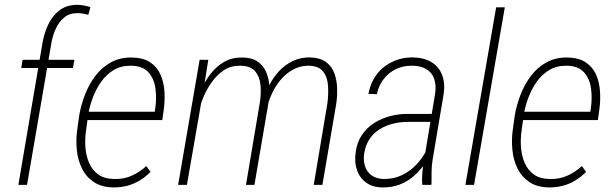

<svg xmlns="http://www.w3.org/2000/svg" viewBox="-20 -781 2592 811"><path d="M94.2 0H57.6L159.7 -601.1Q166.5 -640.6 183.6 -677.2Q200.7 -713.9 231 -737.3Q261.2 -760.7 307.6 -760.7Q321.3 -760.3 334.5 -757.8Q347.7 -755.4 361.8 -751L353 -718.3Q340.8 -721.7 329.8 -723.6Q318.8 -725.6 306.6 -725.6Q272.9 -725.6 250.5 -706.5Q228 -687.5 215.1 -658.4Q202.1 -629.4 197.3 -600.6ZM294.4 -528.3 288.1 -493.7H69.8L75.2 -528.3Z M460.9 10.7Q409.7 10.3 376.7 -11.7Q343.8 -33.7 326.2 -69.3Q308.6 -105 304.4 -147.9Q300.3 -190.9 306.2 -233.4L314.5 -293Q321.8 -335.9 338.4 -379.6Q355 -423.3 382.1 -459.5Q409.2 -495.6 448 -517.3Q486.8 -539.1 538.1 -538.1Q585.4 -537.1 614.5 -517.6Q643.6 -498 657.7 -466.3Q671.9 -434.6 674.6 -395.3Q677.2 -356 671.4 -315.4L665.5 -273.9H335L341.3 -309.1H633.8L635.7 -323.2Q642.1 -365.2 636.7 -406.5Q631.3 -447.8 607.7 -474.9Q584 -502 535.6 -503.4Q492.7 -504.4 460.9 -485.6Q429.2 -466.8 407 -435.1Q384.8 -403.3 371.1 -366Q357.4 -328.6 352.1 -293L343.8 -232.4Q338.4 -197.8 340.6 -161.6Q342.8 -125.5 355.7 -94.5Q368.7 -63.5 394.5 -44.4Q420.4 -25.4 463.4 -24.9Q502.9 -23.9 536.4 -38.8Q569.8 -53.7 598.1 -79.6L615.7 -54.7Q594.7 -33.7 570.3 -18.8Q545.9 -3.9 518.3 3.4Q490.7 10.7 460.9 10.7Z M841.8 -416 769.5 0H732.4L823.2 -528.3H859.9ZM816.4 -305.2 804.7 -327.6Q813 -362.3 828.9 -399.4Q844.7 -436.5 868.9 -468.3Q893.1 -500 926.3 -519.3Q959.5 -538.6 1002.9 -538.1Q1043 -538.1 1067.6 -521.2Q1092.3 -504.4 1104 -477.3Q1115.7 -450.2 1117.9 -417.2Q1120.1 -384.3 1114.7 -351.1L1054.7 0H1019L1078.1 -351.1Q1083.5 -387.2 1080.3 -422.1Q1077.1 -457 1057.4 -480.2Q1037.6 -503.4 993.2 -503.4Q955.1 -503.9 926 -484.6Q897 -465.3 875 -434.8Q853 -404.3 838.9 -370.1Q824.7 -335.9 816.4 -305.2ZM1114.3 -348.6 1091.8 -358.9Q1101.6 -391.6 1118.9 -424.1Q1136.2 -456.5 1160.4 -482.2Q1184.6 -507.8 1216.8 -523.2Q1249 -538.6 1287.6 -538.6Q1330.6 -537.6 1355.2 -520.3Q1379.9 -502.9 1391.1 -474.6Q1402.3 -446.3 1403.8 -411.6Q1405.3 -377 1400.4 -343.3L1341.8 0H1305.2L1362.8 -343.8Q1367.7 -379.4 1365.7 -416.7Q1363.8 -454.1 1344.7 -479Q1325.7 -503.9 1279.3 -503.4Q1248 -502.4 1221.7 -489Q1195.3 -475.6 1173.8 -453.1Q1152.3 -430.7 1137.5 -403.1Q1122.6 -375.5 1114.3 -348.6Z M1770 -97.7 1817.9 -385.3Q1823.2 -422.4 1813.7 -448.7Q1804.2 -475.1 1779.8 -489.5Q1755.4 -503.9 1717.8 -503.4Q1682.1 -503.4 1651.9 -488.8Q1621.6 -474.1 1600.6 -447Q1579.6 -419.9 1571.8 -383.3L1536.1 -384.3Q1542.5 -418.9 1558.6 -447.5Q1574.7 -476.1 1599.4 -496.1Q1624 -516.1 1655 -527.3Q1686 -538.6 1721.7 -538.6Q1769.5 -538.1 1801.3 -519.3Q1833 -500.5 1846.9 -465.6Q1860.8 -430.7 1854 -383.8L1807.6 -107.9Q1803.2 -81.5 1803 -56.6Q1802.7 -31.7 1802.7 -5.4L1801.8 0H1763.7Q1761.7 -24.4 1763.7 -49.1Q1765.6 -73.7 1770 -97.7ZM1815.9 -299.8 1811 -266.1H1702.1Q1669.4 -266.1 1638.9 -258.3Q1608.4 -250.5 1583.3 -234.9Q1558.1 -219.2 1541.3 -194.3Q1524.4 -169.4 1518.6 -134.8Q1513.7 -104 1521.7 -79.1Q1529.8 -54.2 1550.3 -39.8Q1570.8 -25.4 1602.1 -24.9Q1645 -24.9 1679.9 -42.2Q1714.8 -59.6 1741.7 -88.9Q1768.6 -118.2 1786.6 -156.2L1795.9 -127.9Q1783.2 -100.6 1763.7 -75.2Q1744.1 -49.8 1719.5 -30.5Q1694.8 -11.2 1664.6 -0.2Q1634.3 10.7 1599.1 10.7Q1556.6 11.2 1528.6 -8.3Q1500.5 -27.8 1488.5 -60.5Q1476.6 -93.3 1481.9 -134.3Q1487.3 -179.2 1508.5 -210.7Q1529.8 -242.2 1561 -261.7Q1592.3 -281.2 1627.7 -290.5Q1663.1 -299.8 1698.7 -299.8Z M2112.3 -750 1982.4 0H1945.8L2075.7 -750Z M2300.8 10.7Q2249.5 10.3 2216.6 -11.7Q2183.6 -33.7 2166 -69.3Q2148.4 -105 2144.3 -147.9Q2140.1 -190.9 2146 -233.4L2154.3 -293Q2161.6 -335.9 2178.2 -379.6Q2194.8 -423.3 2221.9 -459.5Q2249 -495.6 2287.8 -517.3Q2326.7 -539.1 2377.9 -538.1Q2425.3 -537.1 2454.3 -517.6Q2483.4 -498 2497.6 -466.3Q2511.7 -434.6 2514.4 -395.3Q2517.1 -356 2511.2 -315.4L2505.4 -273.9H2174.8L2181.2 -309.1H2473.6L2475.6 -323.2Q2481.9 -365.2 2476.6 -406.5Q2471.2 -447.8 2447.5 -474.9Q2423.8 -502 2375.5 -503.4Q2332.5 -504.4 2300.8 -485.6Q2269 -466.8 2246.8 -435.1Q2224.6 -403.3 2210.9 -366Q2197.3 -328.6 2191.9 -293L2183.6 -232.4Q2178.2 -197.8 2180.4 -161.6Q2182.6 -125.5 2195.6 -94.5Q2208.5 -63.5 2234.4 -44.4Q2260.3 -25.4 2303.2 -24.9Q2342.8 -23.9 2376.2 -38.8Q2409.7 -53.7 2438 -79.6L2455.6 -54.7Q2434.6 -33.7 2410.2 -18.8Q2385.7 -3.9 2358.2 3.4Q2330.6 10.7 2300.8 10.7Z"/></svg>

Font: Roboto Condensed ExtraLight
Style: Italic
Weight: 250
Italic angle: -12°
Designer: Christian Robertson
Foundry: Google
Version: Version 3.008; 2023